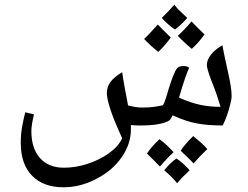

<svg xmlns="http://www.w3.org/2000/svg" viewBox="-20 -667 1053 814"><path d="M249 127Q164 127 116 78Q68 29 68 -61Q68 -81 69.5 -98Q71 -115 75 -136.5Q79 -158 87 -191L124 -182Q113 -136 113 -111Q113 -38 149.5 3Q186 44 251 44Q301 44 351.5 27.5Q402 11 442 -17.5Q482 -46 498 -81Q465 -152 449 -200Q433 -248 433 -272Q433 -298 447.5 -318.5Q462 -339 498 -361Q500 -347 502.5 -330.5Q505 -314 510 -288.5Q515 -263 523 -220Q538 -216 553 -213.5Q568 -211 583 -211Q611 -211 633 -214Q655 -217 671 -221Q678 -233 683 -250Q695 -291 704 -317.5Q713 -344 718 -354Q726 -374 734 -380.5Q742 -387 758 -387Q772 -387 782 -380Q775 -365 764 -333.5Q753 -302 739 -253Q789 -231 829 -222.5Q869 -214 915 -214Q909 -234 900 -261.5Q891 -289 877 -323Q867 -349 862 -366.5Q857 -384 857 -391Q857 -413 874.5 -435.5Q892 -458 923 -475Q927 -451 934.5 -417Q942 -383 947 -360Q953 -333 957.5 -307Q962 -281 962 -258Q962 -248 956.5 -225.5Q951 -203 942.5 -178.5Q934 -154 924 -135Q860 -135 813 -144Q766 -153 712 -178L703 -162Q696 -150 658 -142Q640 -138 618.5 -136.5Q597 -135 571 -135Q562 -135 553 -135.5Q544 -136 535 -137V-118Q535 -57 496 -0.5Q457 56 389 91Q355 109 320 118Q285 127 249 127ZM651 -447Q632 -462 617 -476Q602 -490 591 -502Q603 -513 617.5 -528.5Q632 -544 649 -563Q654 -557 668 -543.5Q682 -530 704 -508Q695 -495 682 -479.5Q669 -464 651 -447ZM793 -460Q776 -474 761.5 -487.5Q747 -501 734 -515Q743 -523 758 -538.5Q773 -554 792 -576Q806 -562 819.5 -548Q833 -534 847 -521Q837 -507 824 -491.5Q811 -476 793 -460ZM722 -542Q709 -550 694.5 -562.5Q680 -575 666 -591Q681 -606 694.5 -620Q708 -634 719 -647Q729 -634 742.5 -620.5Q756 -607 774 -591Q760 -575 746.5 -562.5Q733 -550 722 -542ZM799 -90Q819 -74 834 -60.5Q849 -47 859 -35Q847 -24 832.5 -9Q818 6 801 26Q796 20 782 6.5Q768 -7 746 -28Q764 -56 799 -90ZM656 -77Q674 -64 688.5 -50Q703 -36 716 -22Q707 -14 692.5 1Q678 16 658 39Q644 25 630.5 11Q617 -3 603 -16Q612 -30 625.5 -45.5Q639 -61 656 -77ZM728 5Q755 22 784 55Q769 69 755.5 82.5Q742 96 731 110Q712 85 676 55Q690 38 703 25.5Q716 13 728 5Z"/></svg>

Font: Noto Naskh Arabic UI
Style: Regular
Weight: 400
Designer: Monotype Design Team, David Williams, Mohamad Dakak and Nizar Qandah
Foundry: Monotype Imaging Inc.
Version: Version 2.014